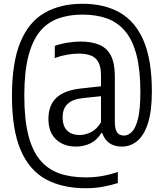

<svg xmlns="http://www.w3.org/2000/svg" viewBox="-20 -769 870 1019"><path d="M435.5 230Q310.5 230 223 182.2Q135.5 134.5 89.5 27Q43.5 -80.5 43.5 -260Q43.5 -438 88.2 -545.5Q133 -653 217 -701Q301 -749 418 -749Q534 -749 616.5 -701.8Q699 -654.5 742.5 -552Q786 -449.5 786 -283.5Q786 -178 764.8 -113.5Q743.5 -49 707.5 -20Q671.5 9 627.5 9Q585.5 9 559.5 -10.2Q533.5 -29.5 523 -62.5H517.5Q495.5 -25.5 460 -8.2Q424.5 9 383 9Q318 9 277.5 -29.2Q237 -67.5 237 -138Q237 -210.5 280 -250.8Q323 -291 415 -300L534.5 -313L544.5 -261.5L420.5 -248.5Q365 -242.5 338.8 -217.5Q312.5 -192.5 312.5 -147.5Q312.5 -99 336.5 -75.8Q360.5 -52.5 403.5 -52.5Q431 -52.5 461.5 -66.8Q492 -81 516 -119.5V-367Q516 -412.5 502.8 -438Q489.5 -463.5 463 -474Q436.5 -484.5 396.5 -484.5Q370 -484.5 336.8 -478.8Q303.5 -473 270.5 -461L271 -525.5Q300.5 -536.5 338 -542.5Q375.5 -548.5 407 -548.5Q467 -548.5 507.8 -531Q548.5 -513.5 569 -473Q589.5 -432.5 589.5 -364V-121Q589.5 -85 601 -67.2Q612.5 -49.5 639 -49.5Q660.5 -49.5 680.5 -69.8Q700.5 -90 712.8 -140.2Q725 -190.5 725 -280.5Q725 -396.5 704.8 -475.8Q684.5 -555 645 -602.5Q605.5 -650 548.5 -670.8Q491.5 -691.5 418 -691.5Q344.5 -691.5 287 -670.2Q229.5 -649 190 -599.8Q150.5 -550.5 129.8 -467.8Q109 -385 109 -261.5Q109 -137 130 -53.2Q151 30.5 192.2 80Q233.5 129.5 294.2 151Q355 172.5 435.5 172.5Q480.5 172.5 521.8 165.2Q563 158 605.5 144V202.5Q568.5 214.5 525.5 222.2Q482.5 230 435.5 230Z"/></svg>

Font: Encode Sans SC Condensed
Style: Regular
Weight: 400
Width: 3
Designer: Multiple Designers
Foundry: Impallari Type
Version: Version 3.002